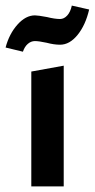

<svg xmlns="http://www.w3.org/2000/svg" viewBox="-33 -667 339 687"><path d="M-13 -497Q0 -546 29.5 -579Q59 -612 92 -612Q103 -612 135 -606Q163 -599 182 -599Q196 -599 207.5 -611.5Q219 -624 224 -647L286 -633Q273 -577 244.5 -542Q216 -507 182 -507Q160 -507 134 -514Q106 -520 92 -520Q78 -520 66.5 -510Q55 -500 49 -482ZM79 -411 195 -432V0H79Z"/></svg>

Font: Ysabeau Infant
Style: Bold
Weight: 700
Designer: Christian Thalmann (Catharsis Fonts)
Version: Version 0.003